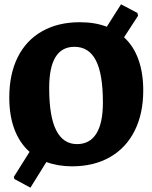

<svg xmlns="http://www.w3.org/2000/svg" viewBox="-20 -759 706 890"><path d="M644 -340Q644 -232 604 -152.5Q564 -73 489.5 -30.5Q415 12 314 12Q249 12 195 -8L121 111L47 71L44 61L117 -55Q71 -96 47 -159.5Q23 -223 23 -307Q23 -415 62 -493.5Q101 -572 175 -614Q249 -656 350 -656Q421 -656 475 -635L541 -739L617 -699L620 -686L555 -586Q599 -546 621.5 -483.5Q644 -421 644 -340ZM457 -284Q457 -416 424.5 -479Q392 -542 325 -542Q208 -542 208 -351Q208 -219 240.5 -155Q273 -91 337 -91Q396 -91 426.5 -139.5Q457 -188 457 -284Z"/></svg>

Font: Alegreya ExtraBold
Style: Regular
Weight: 800
Designer: Juan Pablo del Peral
Foundry: Huerta Tipografica
Version: Version 2.007; ttfautohint (v1.6)